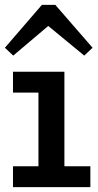

<svg xmlns="http://www.w3.org/2000/svg" viewBox="-24 -764 401 784"><path d="M29 0V-85H133V-386H29V-471H239V-85H345V0ZM30 -537 -4 -569 147 -744H202L354 -569L320 -537L173 -658Z"/></svg>

Font: BioRhyme ExtraBold Medium
Style: Regular
Weight: 500
Version: Version 1.600;gftools[0.9.33]